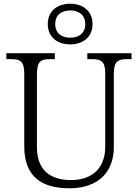

<svg xmlns="http://www.w3.org/2000/svg" viewBox="-20 -999 740 1029"><path d="M356 -761C423 -761 476 -799 476 -870C476 -941 423 -979 356 -979C289 -979 236 -941 236 -870C236 -799 289 -761 356 -761ZM356 -797C311 -797 276 -820 276 -870C276 -920 311 -943 356 -943C402 -943 437 -920 437 -870C437 -820 402 -797 356 -797ZM352 10C509 10 590 -79 590 -210V-603C590 -672 613 -682 660 -682H685V-714H448V-682H474C520 -682 544 -672 544 -605V-212C544 -111 487 -34 360 -34C251 -34 178 -86 178 -210V-603C178 -672 201 -682 248 -682H274V-714H14V-682H40C87 -682 110 -672 110 -605V-215C110 -52 203 10 352 10Z"/></svg>

Font: Noto Serif Telugu Light
Style: Regular
Weight: 300
Designer: Jelle Bosma - Monotype Design Team
Foundry: Monotype Imaging Inc.
Version: Version 2.005